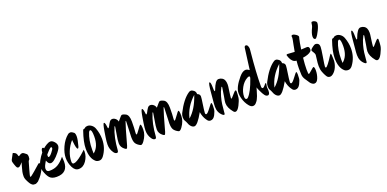

<svg xmlns="http://www.w3.org/2000/svg" viewBox="-7 -1576 4938 2448"><g transform="rotate(-20 2462.0 -352.0)"><path d="M319 -225Q326 -225 326 -183.5Q326 -142 298 -100Q286 -76 259.5 -44.5Q233 -13 224 -6Q197 13 180.5 13Q164 13 156 11Q148 9 140.5 2.5Q133 -4 128.5 -7.5Q124 -11 117.5 -21.5Q111 -32 109 -35Q107 -38 100 -51Q93 -64 93 -65Q74 -100 74 -131.5Q74 -163 79.5 -190.5Q85 -218 97 -258Q109 -298 112 -309Q97 -290 72 -268Q62 -260 50.5 -260Q39 -260 31.5 -270.5Q24 -281 12 -316Q0 -351 0 -363.5Q0 -376 16 -402.5Q32 -429 35 -438Q40 -456 50 -456Q55 -456 74 -445.5Q93 -435 99 -405Q101 -393 108 -393Q111 -393 125.5 -404Q140 -415 157.5 -415Q175 -415 210 -383Q222 -371 222 -349Q222 -327 219.5 -318Q217 -309 214 -306Q205 -299 200.5 -286.5Q196 -274 173.5 -192.5Q151 -111 151 -103Q151 -95 157 -95Q165 -95 221 -143Q277 -191 302 -214Q317 -225 319 -225Z M624 -132Q624 20 470 20Q406 20 376.5 -13Q347 -46 325 -114Q317 -140 317 -169.5Q317 -199 343.5 -248.5Q370 -298 402 -335Q406 -390 427 -390Q438 -390 442 -377Q463 -396 493 -414Q523 -432 547 -432Q571 -432 596.5 -404Q622 -376 622 -346.5Q622 -317 581 -266Q504 -170 460 -170Q428 -170 410 -223Q409 -221 400.5 -206.5Q392 -192 388.5 -185Q385 -178 379 -166Q369 -143 369 -125Q369 -84 410 -84Q478 -84 525.5 -112.5Q573 -141 620 -199Q624 -155 624 -132ZM453 -289Q451 -277 451 -271Q451 -253 461 -253Q477 -253 508.5 -292Q540 -331 540 -345.5Q540 -360 529.5 -360Q519 -360 493.5 -334Q468 -308 453 -289Z M913 -162Q913 -98 872 -38Q831 22 768 22Q718 22 688.5 -38.5Q659 -99 659 -166.5Q659 -234 695.5 -314Q732 -394 791 -442Q804 -454 824 -454Q844 -454 871 -431Q885 -418 885 -377Q885 -336 861 -249Q855 -227 845 -227Q826 -227 816 -334Q815 -351 814 -355Q765 -301 737.5 -232.5Q710 -164 710 -100Q710 -67 732 -67Q770 -67 852 -135Q867 -148 874 -154.5Q881 -161 895 -173.5Q909 -186 911 -188Q913 -179 913 -162Z M1178 -236Q1178 -115 1108 -21Q1083 11 1052.5 11Q1022 11 1004 -4Q939 -58 939 -189Q939 -280 988 -421Q992 -431 995 -433.5Q998 -436 1005.5 -436Q1013 -436 1024 -446.5Q1035 -457 1060.5 -457Q1086 -457 1112 -438Q1138 -419 1150 -387Q1178 -312 1178 -236ZM1095 -301Q1095 -393 1072 -393Q1061 -393 1052 -376Q1012 -281 1012 -149Q1012 -116 1013 -99Q1095 -162 1095 -301Z M1535 -131 1543 -338Q1543 -350 1541 -350Q1537 -350 1532 -334Q1514 -288 1448 -47Q1438 -12 1427 -12Q1422 -12 1409 -20Q1358 -57 1358 -111Q1358 -154 1372 -228Q1388 -320 1388 -327.5Q1388 -335 1385.5 -335Q1383 -335 1378 -325Q1327 -203 1316 -34Q1314 -4 1296 -4Q1272 -4 1253 -32Q1218 -82 1218 -144Q1218 -183 1227.5 -243Q1237 -303 1239 -316Q1256 -421 1270 -421Q1281 -421 1287 -392.5Q1293 -364 1293 -351Q1293 -338 1297 -338Q1308 -338 1319 -361.5Q1330 -385 1346 -408.5Q1362 -432 1385.5 -432Q1409 -432 1429 -414.5Q1449 -397 1454 -372Q1466 -389 1494 -419Q1509 -440 1524.5 -440Q1540 -440 1570 -425Q1611 -404 1611 -315Q1611 -226 1605 -162V-155Q1605 -140 1611 -140Q1620 -140 1655 -190.5Q1690 -241 1698 -241Q1712 -241 1712 -169.5Q1712 -98 1661 -27Q1637 6 1620 6L1609 3Q1569 -18 1552 -45Q1535 -72 1535 -131Z M2051 -131 2059 -338Q2059 -350 2057 -350Q2053 -350 2048 -334Q2030 -288 1964 -47Q1954 -12 1943 -12Q1938 -12 1925 -20Q1874 -57 1874 -111Q1874 -154 1888 -228Q1904 -320 1904 -327.5Q1904 -335 1901.5 -335Q1899 -335 1894 -325Q1843 -203 1832 -34Q1830 -4 1812 -4Q1788 -4 1769 -32Q1734 -82 1734 -144Q1734 -183 1743.5 -243Q1753 -303 1755 -316Q1772 -421 1786 -421Q1797 -421 1803 -392.5Q1809 -364 1809 -351Q1809 -338 1813 -338Q1824 -338 1835 -361.5Q1846 -385 1862 -408.5Q1878 -432 1901.5 -432Q1925 -432 1945 -414.5Q1965 -397 1970 -372Q1982 -389 2010 -419Q2025 -440 2040.5 -440Q2056 -440 2086 -425Q2127 -404 2127 -315Q2127 -226 2121 -162V-155Q2121 -140 2127 -140Q2136 -140 2171 -190.5Q2206 -241 2214 -241Q2228 -241 2228 -169.5Q2228 -98 2177 -27Q2153 6 2136 6L2125 3Q2085 -18 2068 -45Q2051 -72 2051 -131Z M2465 -132Q2383 15 2340 15Q2309 15 2284 -23Q2277 -33 2269 -54.5Q2261 -76 2249.5 -94Q2238 -112 2238 -142.5Q2238 -173 2250 -197Q2332 -359 2423 -419Q2435 -428 2451 -428Q2467 -428 2491 -410Q2505 -396 2508 -386Q2513 -364 2513 -359Q2548 -347 2548 -315Q2548 -293 2536 -215.5Q2524 -138 2522 -100Q2522 -79 2536 -79Q2552 -79 2593.5 -135Q2635 -191 2641 -191Q2651 -191 2651 -158L2649 -109Q2649 -81 2624 -32.5Q2599 16 2560 16Q2536 16 2522 0Q2517 -5 2507 -20Q2476 -65 2465 -132ZM2474 -363Q2348 -248 2314 -100Q2415 -187 2474 -363Z M2997 -222Q2997 -173 2992 -137Q2987 -101 2956 -40.5Q2925 20 2895 20Q2882 20 2870 6Q2811 -65 2811 -129Q2811 -148 2824 -216Q2842 -318 2842 -329.5Q2842 -341 2838.5 -341Q2835 -341 2831 -333Q2805 -287 2789 -228.5Q2773 -170 2768 -130Q2763 -90 2757 -18Q2757 7 2744 7Q2738 7 2724 -4Q2670 -50 2670 -130Q2670 -164 2676.5 -224Q2683 -284 2684 -307Q2695 -446 2711 -446Q2720 -446 2724 -426.5Q2728 -407 2728 -382.5Q2728 -358 2729.5 -338Q2731 -318 2737 -318Q2743 -318 2754 -350Q2765 -382 2786.5 -414.5Q2808 -447 2833 -447Q2858 -447 2877 -436Q2920 -414 2920 -344Q2920 -320 2914 -285Q2908 -250 2903.5 -208.5Q2899 -167 2899 -161.5Q2899 -156 2903 -156Q2911 -156 2943.5 -196Q2976 -236 2988 -236Q2997 -236 2997 -222Z M3379 -142 3382 -90Q3382 -35 3353 -35Q3330 -35 3313 -59Q3296 -83 3287 -102.5Q3278 -122 3269 -139.5Q3260 -157 3253 -181Q3252 -178 3247 -160L3239 -133Q3227 -89 3220.5 -74.5Q3214 -60 3206.5 -42.5Q3199 -25 3191 -14.5Q3183 -4 3174 6Q3156 27 3130.5 27Q3105 27 3081 -2Q3040 -50 3021 -122Q3012 -152 3012 -191Q3012 -230 3036 -277.5Q3060 -325 3108 -382Q3156 -439 3197 -439Q3219 -439 3247 -418Q3253 -472 3267 -571Q3281 -670 3284 -700.5Q3287 -731 3305.5 -731Q3324 -731 3332.5 -711.5Q3341 -692 3341 -673Q3341 -654 3338 -638Q3310 -352 3310 -173Q3310 -146 3325 -146Q3340 -146 3357.5 -169.5Q3375 -193 3380.5 -193Q3386 -193 3386 -185ZM3221 -333Q3221 -345 3209.5 -345Q3198 -345 3182 -335Q3130 -306 3096.5 -245Q3063 -184 3063 -123Q3063 -86 3086 -86Q3095 -86 3106 -97Q3162 -156 3217 -315Q3221 -325 3221 -333Z M3618 -132Q3536 15 3493 15Q3462 15 3437 -23Q3430 -33 3422 -54.5Q3414 -76 3402.5 -94Q3391 -112 3391 -142.5Q3391 -173 3403 -197Q3485 -359 3576 -419Q3588 -428 3604 -428Q3620 -428 3644 -410Q3658 -396 3661 -386Q3666 -364 3666 -359Q3701 -347 3701 -315Q3701 -293 3689 -215.5Q3677 -138 3675 -100Q3675 -79 3689 -79Q3705 -79 3746.5 -135Q3788 -191 3794 -191Q3804 -191 3804 -158L3802 -109Q3802 -81 3777 -32.5Q3752 16 3713 16Q3689 16 3675 0Q3670 -5 3660 -20Q3629 -65 3618 -132ZM3627 -363Q3501 -248 3467 -100Q3568 -187 3627 -363Z M3953 -440 4032 -444Q4063 -444 4063 -404Q4063 -384 4050 -374Q4018 -345 3940 -334Q3930 -239 3930 -176Q3930 -113 3939 -113Q3945 -113 3981 -145Q4017 -177 4021 -177Q4038 -177 4038 -125.5Q4038 -74 4019 -24Q4000 26 3965 26Q3950 26 3935 15.5Q3920 5 3912.5 -5.5Q3905 -16 3891.5 -37Q3878 -58 3875 -62Q3848 -99 3845.5 -135.5Q3843 -172 3843 -221Q3843 -270 3849 -327Q3818 -328 3797.5 -349Q3777 -370 3765.5 -399.5Q3754 -429 3754 -433Q3754 -446 3769 -446L3865 -440Q3870 -471 3881 -526Q3898 -606 3898 -619L3896 -638Q3896 -654 3914 -654Q3932 -654 3958 -636Q3984 -618 3984 -602Q3984 -595 3977 -574Q3968 -542 3953 -440Z M4263 -688Q4263 -655 4235 -596.5Q4207 -538 4182 -512Q4178 -506 4170 -506Q4145 -506 4145 -546Q4145 -586 4180 -658Q4187 -673 4189 -689Q4191 -705 4191.5 -707.5Q4192 -710 4192.5 -711.5Q4193 -713 4193.5 -715.5Q4194 -718 4194.5 -719.5Q4195 -721 4196 -722.5Q4197 -724 4198 -725Q4201 -727 4214 -727Q4227 -727 4245 -716Q4263 -705 4263 -688ZM4273 -244Q4284 -261 4288.5 -261Q4293 -261 4295.5 -236Q4298 -211 4298 -169.5Q4298 -128 4278.5 -80.5Q4259 -33 4222 -4Q4201 12 4183.5 12Q4166 12 4154.5 4.5Q4143 -3 4134 -20Q4119 -44 4104.5 -82Q4090 -120 4090 -164Q4090 -208 4097 -253Q4104 -298 4104 -313.5Q4104 -329 4088 -353.5Q4072 -378 4072 -383Q4072 -388 4075.5 -393.5Q4079 -399 4084.5 -404.5Q4090 -410 4095.5 -414Q4101 -418 4108 -424Q4131 -443 4150 -443Q4169 -443 4183.5 -430Q4198 -417 4197.5 -385Q4197 -353 4182 -264Q4163 -150 4163 -133Q4163 -116 4172 -116Q4192 -116 4273 -244Z M4555 -236Q4555 -115 4485 -21Q4460 11 4429.5 11Q4399 11 4381 -4Q4316 -58 4316 -189Q4316 -280 4365 -421Q4369 -431 4372 -433.5Q4375 -436 4382.5 -436Q4390 -436 4401 -446.5Q4412 -457 4437.5 -457Q4463 -457 4489 -438Q4515 -419 4527 -387Q4555 -312 4555 -236ZM4472 -301Q4472 -393 4449 -393Q4438 -393 4429 -376Q4389 -281 4389 -149Q4389 -116 4390 -99Q4472 -162 4472 -301Z M4924 -222Q4924 -173 4919 -137Q4914 -101 4883 -40.5Q4852 20 4822 20Q4809 20 4797 6Q4738 -65 4738 -129Q4738 -148 4751 -216Q4769 -318 4769 -329.5Q4769 -341 4765.5 -341Q4762 -341 4758 -333Q4732 -287 4716 -228.5Q4700 -170 4695 -130Q4690 -90 4684 -18Q4684 7 4671 7Q4665 7 4651 -4Q4597 -50 4597 -130Q4597 -164 4603.5 -224Q4610 -284 4611 -307Q4622 -446 4638 -446Q4647 -446 4651 -426.5Q4655 -407 4655 -382.5Q4655 -358 4656.5 -338Q4658 -318 4664 -318Q4670 -318 4681 -350Q4692 -382 4713.5 -414.5Q4735 -447 4760 -447Q4785 -447 4804 -436Q4847 -414 4847 -344Q4847 -320 4841 -285Q4835 -250 4830.5 -208.5Q4826 -167 4826 -161.5Q4826 -156 4830 -156Q4838 -156 4870.5 -196Q4903 -236 4915 -236Q4924 -236 4924 -222Z"/></g></svg>

Font: Devonshire
Style: Regular
Weight: 400
Designer: Astigmatic (AOETI)
Foundry: Astigmatic (AOETI)
Version: Version 1.001